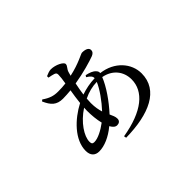

<svg xmlns="http://www.w3.org/2000/svg" viewBox="-110 -872 1220 1220"><g transform="rotate(-45 500.0 -262.0)"><path d="M233 -480C257 -425 283 -398 340 -398C363 -398 387 -400 411 -402C406 -370 400 -335 397 -302C301 -252 207 -161 207 -62C207 -19 230 2 266 2C313 2 370 -22 424 -67C435 -47 448 -35 464 -35C480 -35 495 -43 495 -64C495 -82 487 -98 478 -118C536 -181 589 -258 613 -319C690 -305 735 -248 735 -177C735 -69 638 13 445 45L448 61C657 58 807 -7 807 -159C807 -248 737 -332 622 -346C623 -355 621 -363 613 -371C599 -388 575 -396 547 -402L540 -391C563 -377 575 -365 574 -348C530 -347 488 -338 450 -325C454 -353 459 -382 465 -410C546 -423 627 -447 661 -460C677 -467 685 -476 685 -490C685 -509 666 -520 632 -520C621 -520 570 -487 477 -467L483 -489C490 -517 508 -523 508 -542C508 -559 460 -585 416 -585C402 -585 383 -577 369 -571V-558C385 -555 400 -552 412 -548C424 -543 427 -539 427 -526C427 -511 424 -486 419 -456C397 -453 373 -452 350 -452C310 -452 282 -461 243 -488ZM567 -322C548 -276 502 -212 458 -165C451 -188 445 -216 445 -253L447 -292C488 -312 527 -321 567 -322ZM406 -117C366 -87 319 -62 286 -62C270 -62 265 -69 265 -86C265 -135 314 -211 394 -263L393 -236C393 -196 397 -153 406 -117Z"/></g></svg>

Font: Noto Serif TC Medium
Style: Regular
Weight: 500
Designer: Ryoko NISHIZUKA 西塚涼子 (kana & ideographs); Frank Grießhammer (Latin, Greek & Cyrillic); Wenlong ZHANG 张文龙 (bopomofo); San
Foundry: Adobe
Version: Version 2.001;hotconv 1.1.0;makeotfexe 2.6.0